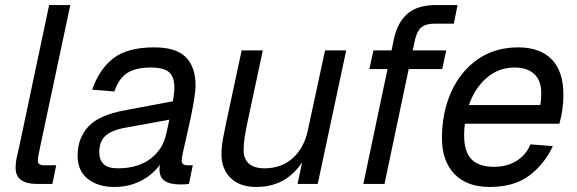

<svg xmlns="http://www.w3.org/2000/svg" viewBox="-20 -730 2290 762"><path d="M126 0Q86 0 64 -15.5Q42 -31 42 -64Q42 -87 48 -112Q54 -137 58 -156L175 -710H259L140 -150Q136 -131 133 -116Q130 -101 130 -92Q130 -74 156 -74H203L188 0Z M613 -58Q613 -67 614 -76Q587 -37 539.5 -12.5Q492 12 434 12Q369 12 328.5 -20Q288 -52 288 -112Q288 -181 330 -227Q372 -273 474 -292L666 -328Q669 -344 670.5 -359Q672 -374 672 -384Q672 -424 651.5 -443Q631 -462 578 -462Q518 -462 484.5 -440Q451 -418 434 -367L346 -374Q373 -454 429 -498Q485 -542 592 -542Q679 -542 717.5 -503Q756 -464 756 -392Q756 -370 750.5 -336Q745 -302 737 -263.5Q729 -225 720.5 -189Q712 -153 706.5 -127Q701 -101 701 -93Q701 -74 724 -74H745L730 0Q716 2 696 2Q655 2 634 -12Q613 -26 613 -58ZM374 -126Q374 -95 391.5 -78.5Q409 -62 448 -62Q526 -62 576.5 -99.5Q627 -137 640 -200Q642 -210 645.5 -224.5Q649 -239 652 -255L482 -224Q424 -214 399 -191.5Q374 -169 374 -126Z M997 12Q932 12 895.5 -23.5Q859 -59 859 -118Q859 -147 865 -180Q871 -213 877 -240L939 -530H1023L959 -230Q954 -205 950.5 -181.5Q947 -158 947 -133Q947 -99 968 -80.5Q989 -62 1029 -62Q1097 -62 1142 -102.5Q1187 -143 1202 -214L1270 -530H1354L1241 0H1161L1179 -86Q1115 12 997 12Z M1422 0 1518 -456H1446L1462 -530H1534L1544 -578Q1558 -641 1597 -675.5Q1636 -710 1712 -710H1796L1781 -636H1703Q1670 -636 1652.5 -621.5Q1635 -607 1627 -572L1618 -530H1751L1735 -456H1602L1506 0Z M1923 12Q1833 12 1783.5 -39.5Q1734 -91 1734 -182Q1734 -283 1770.5 -364.5Q1807 -446 1875 -494Q1943 -542 2037 -542Q2123 -542 2169.5 -494.5Q2216 -447 2216 -354Q2216 -295 2200 -239H1825Q1822 -217 1822 -194Q1822 -127 1851.5 -97.5Q1881 -68 1940 -68Q1992 -68 2030 -91.5Q2068 -115 2085 -157L2174 -150Q2141 -79 2081 -33.5Q2021 12 1923 12ZM2022 -462Q1959 -462 1911.5 -421Q1864 -380 1841 -313H2124Q2126 -322 2127 -333Q2128 -344 2128 -361Q2128 -411 2100 -436.5Q2072 -462 2022 -462Z"/></svg>

Font: Geist Regular
Style: Italic
Weight: 400
Italic angle: -12°
Designer: Basement.studio, Andrés Briganti, Mateo Zaragoza
Foundry: Basement.studio, Vercel, Andrés Briganti, Guido Ferreyra, Mateo Zaragoza
Version: Version 1.500; ttfautohint (v1.8.4.7-5d5b)